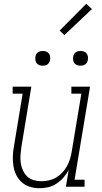

<svg xmlns="http://www.w3.org/2000/svg" viewBox="-20 -989 540 1017"><path d="M190 8Q163 8 138.5 0.5Q114 -7 95.5 -23.5Q77 -40 66 -62.5Q55 -85 51 -110.5Q47 -136 48 -162.5Q49 -189 54 -215L100 -493H47V-530H146L93 -209Q90 -188 88.5 -166.5Q87 -145 90 -125Q93 -105 101.5 -86.5Q110 -68 124 -54.5Q138 -41 158 -35Q178 -29 199 -29Q219 -29 239 -33.5Q259 -38 277 -48.5Q295 -59 310 -75Q325 -91 335 -109.5Q345 -128 351 -147.5Q357 -167 360 -187L411 -493H358V-530H457L375 -37H428V0H329L344 -90Q333 -68 316.5 -49Q300 -30 279.5 -16.5Q259 -3 236 2.5Q213 8 190 8ZM406 -641Q397 -641 388.5 -644Q380 -647 374.5 -654Q369 -661 367.5 -670.5Q366 -680 368 -690Q369 -696 372 -702Q375 -708 381 -712Q387 -716 393.5 -717.5Q400 -719 406 -719Q416 -719 424.5 -716Q433 -713 438.5 -706Q444 -699 445.5 -689.5Q447 -680 445 -670Q444 -664 440.5 -658Q437 -652 431.5 -648Q426 -644 419.5 -642.5Q413 -641 406 -641ZM206 -641Q197 -641 188.5 -644Q180 -647 174.5 -654Q169 -661 167.5 -670.5Q166 -680 168 -690Q169 -696 172 -702Q175 -708 181 -712Q187 -716 193.5 -717.5Q200 -719 206 -719Q216 -719 224.5 -716Q233 -713 238.5 -706Q244 -699 245.5 -689.5Q247 -680 245 -670Q244 -664 240.5 -658Q237 -652 231.5 -648Q226 -644 219.5 -642.5Q213 -641 206 -641ZM321 -803 296 -827 437 -969 467 -941Z"/></svg>

Font: Iosevka Slab XLtObl
Style: Regular
Weight: 200
Italic angle: -9°
Monospace: yes
Designer: Belleve Invis
Foundry: Belleve Invis
Version: Version 11.1.1; ttfautohint (v1.8.3)